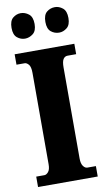

<svg xmlns="http://www.w3.org/2000/svg" viewBox="-101 -970 556 1017"><g transform="rotate(-10 177.5 -461.5)"><path d="M18 0V-56H62Q73 -56 83.5 -68.5Q94 -81 94 -109V-601Q94 -633 83.5 -645.5Q73 -658 62 -658H18V-714H339V-658H293Q278 -658 269.5 -645Q261 -632 261 -600V-110Q261 -83 271 -69.5Q281 -56 293 -56H339V0ZM271 -786Q246 -786 227 -801.5Q208 -817 208 -854Q208 -892 227 -907.5Q246 -923 271 -923Q293 -923 312.5 -907.5Q332 -892 332 -854Q332 -817 312.5 -801.5Q293 -786 271 -786ZM87 -786Q64 -786 45 -801.5Q26 -817 26 -854Q26 -892 45 -907.5Q64 -923 87 -923Q110 -923 130 -907.5Q150 -892 150 -854Q150 -817 130 -801.5Q110 -786 87 -786Z"/></g></svg>

Font: Noto Serif Armenian ExtraCondensed Black
Style: Regular
Weight: 900
Width: 2
Designer: Monotype Design Team
Foundry: Monotype Imaging Inc.
Version: Version 2.008; ttfautohint (v1.8.4.7-5d5b)